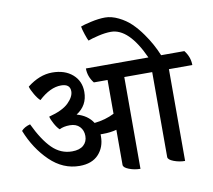

<svg xmlns="http://www.w3.org/2000/svg" viewBox="-94 -1003 1252 1131"><g transform="rotate(-10 531.5 -437.0)"><path d="M1063 -529H923V20Q889 20 856 7.5Q823 -5 823 -21V-529H656V20Q621 20 588.5 7.5Q556 -5 556 -21V-231Q519 -221 474 -221H460V-209Q460 -144 420.5 -101.5Q381 -59 307 -59Q208 -59 130 -134.5Q52 -210 8 -321Q26 -342 61 -351Q108 -252 159 -201.5Q210 -151 278 -151Q323 -151 346.5 -172Q370 -193 370 -227Q370 -261 349 -283Q328 -305 290.5 -305Q253 -305 228 -292Q214 -304 199 -331Q184 -358 180 -376Q262 -397 298 -432.5Q334 -468 334 -501Q334 -545 280 -545Q215 -545 146 -481Q131 -494 114 -523Q97 -552 92 -571Q166 -629 241.5 -629Q317 -629 363 -589Q409 -549 409 -484Q409 -403 341 -360Q406 -342 437 -293Q503 -300 556 -327V-529H474Q442 -569 442 -618H816Q731 -805 624 -805Q590 -805 548 -795Q506 -785 486 -777Q481 -785 470 -817.5Q459 -850 457 -866Q473 -873 520 -883.5Q567 -894 605 -894Q643 -894 685 -873.5Q727 -853 758.5 -822.5Q790 -792 818 -752Q864 -687 892 -618H1031Q1063 -577 1063 -529Z"/></g></svg>

Font: Karma SemiBold
Style: Regular
Weight: 600
Designer: Joana Correia
Foundry: Indian Type Foundry
Version: Version 1.202;PS 1.0;hotconv 1.0.78;makeotf.lib2.5.61930; tt